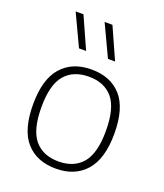

<svg xmlns="http://www.w3.org/2000/svg" viewBox="-148 -907 868 1015"><g transform="rotate(20 286.0 -399.5)"><path d="M57.5 -270Q57.5 -411.5 118.2 -480Q179 -548.5 286 -548.5Q394 -548.5 454.2 -480.8Q514.5 -413 514.5 -270Q514.5 -129 453.5 -60Q392.5 9 286 9Q178 9 117.8 -59Q57.5 -127 57.5 -270ZM467.5 -269Q467.5 -396 420.5 -452Q373.5 -508 286 -508Q198.5 -508 151.2 -452.5Q104 -397 104 -271.5Q104 -144.5 151.2 -88Q198.5 -31.5 286 -31.5Q373.5 -31.5 420.5 -87.5Q467.5 -143.5 467.5 -269ZM184.5 -630.5 101 -808H145L224.5 -630.5ZM347.5 -630.5 264 -808H308L387.5 -630.5Z"/></g></svg>

Font: Encode Sans Semi Expanded ExLight
Style: Regular
Weight: 275
Width: 6
Designer: Multiple Designers
Foundry: Impallari Type
Version: Version 2.000